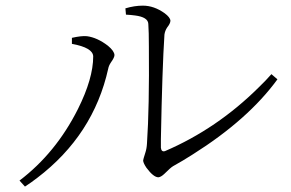

<svg xmlns="http://www.w3.org/2000/svg" viewBox="-20 -694 1040 687"><path d="M430.7 -641.6 428.7 -664.1Q460.9 -673.8 491.2 -673.8Q531.2 -673.8 569.3 -646.5Q588.9 -631.8 589.8 -620.1Q589.8 -610.4 578.1 -595.7Q570.3 -584 568.4 -570.3Q560.5 -450.2 555.7 -196.3Q555.7 -176.8 555.7 -165Q557.6 -149.4 570.3 -153.3Q756.8 -233.4 906.2 -381.8Q930.7 -405.3 951.2 -428.7L972.7 -410.2Q868.2 -266.6 669.9 -141.6Q634.8 -119.1 599.6 -99.6Q590.8 -94.7 567.4 -71.3Q555.7 -60.5 546.9 -59.6Q529.3 -59.6 503.9 -93.8Q492.2 -111.3 492.2 -120.1Q492.2 -123 500 -147.5Q504.9 -162.1 505.9 -180.7Q514.6 -309.6 512.7 -527.3Q512.7 -580.1 510.7 -608.4Q509.8 -632.8 462.9 -638.7Q449.2 -640.6 430.7 -641.6ZM313.5 -492.2Q312.5 -523.4 237.3 -537.1V-558.6Q271.5 -566.4 291 -564.5Q328.1 -559.6 366.2 -530.3Q388.7 -511.7 389.6 -497.1Q389.6 -488.3 377 -470.7Q369.1 -459 367.2 -448.2Q314.5 -210.9 113.3 -57.6Q91.8 -41 69.3 -26.4L49.8 -47.9Q179.7 -146.5 258.8 -303.7Q313.5 -413.1 313.5 -492.2Z"/></svg>

Font: GenYoMin JP Light
Style: Regular
Weight: 300
Version: Version 1.001;PS 1;hotconv 16.6.51;makeotf.lib2.5.65220 DEVE